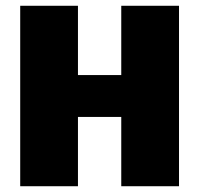

<svg xmlns="http://www.w3.org/2000/svg" viewBox="-20 -645 690 665"><path d="M600 -625V0H400V-240H250V0H50V-625H250V-385H400V-625Z"/></svg>

Font: Changa ExtraBold
Style: Regular
Weight: 800
Designer: Eduardo Rodriguez Tunni
Foundry: Eduardo Rodriguez Tunni
Version: Version 2.002; ttfautohint (v1.5) -l 8 -r 50 -G 220 -x 14 -H